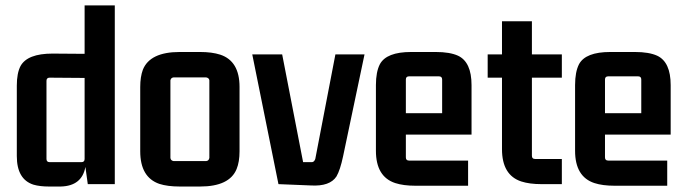

<svg xmlns="http://www.w3.org/2000/svg" viewBox="-20 -679 2530 708"><path d="M292 -659.2V-480.5L173.8 -481.4Q81.1 -481.4 55.7 -435.5Q42 -409.2 42 -363.3V-103.5Q42 -17.6 103.5 2Q127 8.8 160.2 8.8H204.1Q282.2 6.8 294.9 -63.5L303.7 0H403.3V-659.2ZM292 -92.8Q292 -81.1 280.3 -81.1H163.1Q151.4 -81.1 151.4 -92.8V-380.9Q151.4 -392.6 163.1 -392.6L292 -391.6Z M740.2 -393.6Q751 -391.6 752 -382.8V-96.7Q750 -85.9 740.2 -85H620.1Q609.4 -86.9 608.4 -96.7V-382.8Q610.4 -392.6 620.1 -393.6ZM497.1 -121.1Q497.1 -25.4 567.4 -1Q597.7 8.8 642.6 8.8H717.8Q826.2 8.8 852.5 -55.7Q863.3 -82 863.3 -121.1V-358.4Q863.3 -454.1 792 -477.5Q761.7 -487.3 717.8 -487.3H642.6Q533.2 -487.3 506.8 -421.9Q497.1 -395.5 497.1 -358.4Z M1245.1 -102.5 1324.2 -478.5H1216.8L1142.6 -92.8Q1138.7 -82 1130.9 -81.1H1097.7L1020.5 -478.5H910.2L1006.8 0L1127 4.9Q1196.3 8.8 1220.7 -28.3Q1234.4 -51.8 1245.1 -102.5Z M1706.1 5.9V-86.9H1488.3Q1476.6 -86.9 1476.6 -98.6V-182.6H1718.8V-365.2Q1718.8 -450.2 1668.9 -473.6Q1638.7 -487.3 1586.9 -487.3H1496.1Q1405.3 -487.3 1380.9 -442.4Q1366.2 -414.1 1366.2 -365.2V-123Q1366.2 -27.3 1437.5 -3.9Q1467.8 5.9 1511.7 5.9ZM1476.6 -385.7Q1476.6 -397.5 1488.3 -397.5H1598.6Q1610.4 -397.5 1610.4 -385.7V-261.7H1476.6Z M2051.8 -478.5H1941.4V-600.6H1831.1V-478.5H1778.3V-392.6H1831.1V-128.9Q1831.1 -33.2 1902.3 -9.8Q1932.6 0 1976.6 0H2051.8V-92.8H1953.1Q1941.4 -92.8 1941.4 -104.5V-392.6H2051.8Z M2440.4 5.9V-86.9H2222.7Q2210.9 -86.9 2210.9 -98.6V-182.6H2453.1V-365.2Q2453.1 -450.2 2403.3 -473.6Q2373 -487.3 2321.3 -487.3H2230.5Q2139.6 -487.3 2115.2 -442.4Q2100.6 -414.1 2100.6 -365.2V-123Q2100.6 -27.3 2171.9 -3.9Q2202.1 5.9 2246.1 5.9ZM2210.9 -385.7Q2210.9 -397.5 2222.7 -397.5H2333Q2344.7 -397.5 2344.7 -385.7V-261.7H2210.9Z"/></svg>

Font: Gemunu Libre
Style: Bold
Weight: 700
Designer: Pushpananda Ekanayake, Sol Matas, Kosala Senevirathne
Foundry: Mooniak
Version: Version 1.001